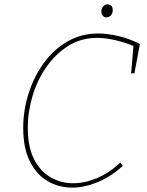

<svg xmlns="http://www.w3.org/2000/svg" viewBox="-20 -851 671 877"><path d="M310 6Q249 6 198 -23.5Q147 -53 116.5 -114Q86 -175 86 -267Q86 -347 110.5 -424Q135 -501 180 -563Q225 -625 288 -661.5Q351 -698 429 -698Q470 -698 520 -686.5Q570 -675 619 -650L594 -516H579L590 -646L596 -638Q556 -656 509 -667Q462 -678 423 -678Q351 -678 293 -642Q235 -606 193 -546.5Q151 -487 129 -414Q107 -341 107 -267Q107 -181 135 -125Q163 -69 210.5 -41.5Q258 -14 314 -14Q367 -14 423 -37.5Q479 -61 530 -109L541 -93Q486 -44 426 -19Q366 6 310 6ZM466 -772Q456 -772 449.5 -779Q443 -786 443 -798Q443 -812 451 -821.5Q459 -831 472 -831Q483 -831 489 -824Q495 -817 495 -805Q495 -791 487 -781.5Q479 -772 466 -772Z"/></svg>

Font: Bitter Thin Thin
Style: Italic
Weight: 250
Italic angle: -9°
Version: Version 2.002